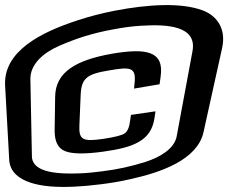

<svg xmlns="http://www.w3.org/2000/svg" viewBox="-97 -721 894 752"><path d="M508 -258 512 -285 416 -271 413 -251C410 -224 403 -207 392 -199C381 -191 353 -184 307 -177C228 -166 211 -172 214 -231L219 -350C222 -415 244 -431 329 -445C414 -460 437 -458 430 -395L428 -374L528 -391L532 -420C547 -521 477 -534 338 -510C201 -485 120 -439 119 -342L117 -209C117 -167 130 -140 158 -129C185 -118 235 -117 307 -127C431 -144 495 -172 508 -258ZM773 -533C790 -610 751 -661 695 -681C613 -711 487 -705 352 -679C302 -669 254 -657 209 -642C60 -594 -84 -519 -77 -386L-61 -97C-60 -73 -51 -53 -34 -37C24 17 153 19 296 1C336 -4 374 -10 412 -19C536 -46 676 -96 700 -203ZM595 -187C586 -138 529 -105 473 -87C415 -69 367 -58 303 -50C273 -46 243 -43 215 -42C135 -39 30 -43 28 -108L22 -411C21 -470 74 -515 134 -541C200 -570 264 -591 347 -606C384 -613 419 -618 453 -620C558 -627 675 -620 657 -521Z"/></svg>

Font: Gamestation Warped
Style: Regular
Weight: 400
Designer: Jonas Hecksher
Foundry: Jonas Hecksher, Playtypeª, e-types AS
Version: Version 1.003